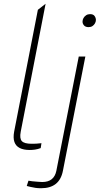

<svg xmlns="http://www.w3.org/2000/svg" viewBox="-20 -790 529 1019"><path d="M196 -4Q180 2 165.5 4Q151 6 138 6Q105 6 84.5 -4.5Q64 -15 56.5 -36.5Q49 -58 55 -91L181 -738L222 -770L90 -91Q83 -55 96 -41Q109 -27 148 -27Q159 -27 171.5 -27.5Q184 -28 200 -30ZM122 197 131 169 151 172Q165 173 179 174.5Q193 176 204 176Q236 176 254.5 161Q273 146 279 117L398 -490H433L314 116Q305 163 276 186Q247 209 198 209Q181 209 168 207Q155 205 142 202ZM450 -646Q434 -646 426 -655Q418 -664 418 -675Q418 -685 423 -694Q428 -703 437 -709Q446 -715 458 -715Q475 -715 482 -705Q489 -695 489 -684Q489 -675 484 -666Q479 -657 470.5 -651.5Q462 -646 450 -646Z"/></svg>

Font: REM Thin
Style: Italic
Weight: 250
Italic angle: -11°
Designer: Octavio Pardo
Foundry: Ashler Design
Version: Version 1.005;gftools[0.9.28]